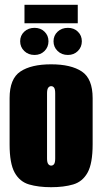

<svg xmlns="http://www.w3.org/2000/svg" viewBox="-20 -772 426 800"><path d="M193 8Q140 8 101 -3.5Q62 -15 41 -53Q20 -91 20 -170V-363Q20 -444 65 -474Q110 -504 193 -504Q276 -504 321 -474Q366 -444 366 -363V-171Q366 -91 345 -53Q324 -15 285 -3.5Q246 8 193 8ZM193 -82Q201 -82 205.5 -88.5Q210 -95 210 -112V-383Q210 -400 205.5 -406.5Q201 -413 193 -413Q186 -413 181 -406.5Q176 -400 176 -383V-112Q176 -95 181 -88.5Q186 -82 193 -82ZM124 -543Q98 -543 81 -559.5Q64 -576 64 -600Q64 -624 81 -640Q98 -656 124 -656Q149 -656 165.5 -640Q182 -624 182 -600Q182 -576 165.5 -559.5Q149 -543 124 -543ZM263 -543Q237 -543 220 -559.5Q203 -576 203 -600Q203 -624 220 -640Q237 -656 263 -656Q288 -656 304.5 -640Q321 -624 321 -600Q321 -576 304.5 -559.5Q288 -543 263 -543ZM82 -675V-752H304V-675Z"/></svg>

Font: Alumni Sans Thin Black
Style: Regular
Weight: 900
Version: Version 1.018